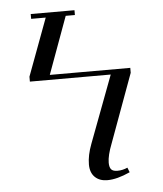

<svg xmlns="http://www.w3.org/2000/svg" viewBox="-60 -754 853 1005"><g transform="rotate(-5 367.0 -251.5)"><path d="M104 -350.1V-376L215.8 -676.8H139.2V-702.1H369.1V-676.8H320.8L210.9 -376H633.8V-350.1L502 9.8Q478 71.3 478 108.9Q478 132.8 487.3 143.8Q496.6 154.8 520 154.8Q547.4 154.8 573.2 143.1L583 168Q514.6 199.2 463.9 199.2Q422.4 199.2 398.2 175.5Q374 151.9 374 108.9Q374 61 396 2.9L528.8 -350.1Z"/></g></svg>

Font: Dehuti
Style: Bold
Weight: 700
Version: Version 1.2